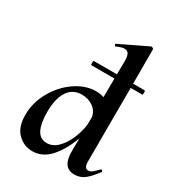

<svg xmlns="http://www.w3.org/2000/svg" viewBox="-178 -828 856 943"><g transform="rotate(30 249.5 -356.0)"><path d="M491 -79Q495 -79 497.5 -75.5Q500 -72 498 -69Q468 -28 443.5 -9.5Q419 9 388 9Q352 9 335.5 -15.5Q319 -40 320 -89L321 -158Q291 -78 249 -32.5Q207 13 151 13Q103 13 68 -21.5Q33 -56 33 -125Q33 -195 69 -258.5Q105 -322 161.5 -360.5Q218 -399 277 -399Q302 -399 322 -392L323 -498H193Q189 -498 189 -510Q189 -522 193 -522H323L324 -589Q325 -621 318 -635.5Q311 -650 294 -650Q276 -650 250 -637H249Q245 -637 242.5 -642Q240 -647 243 -649L401 -725H403Q407 -725 411 -722Q415 -719 415 -717V-522H480Q484 -522 484 -510Q484 -498 480 -498H415L414 -89Q413 -63 419 -52.5Q425 -42 436 -42Q448 -42 459 -50.5Q470 -59 487 -77ZM321 -234 322 -278Q316 -312 288.5 -331Q261 -350 225 -350Q173 -350 146 -308Q119 -266 119 -192Q119 -57 192 -57Q227 -57 254.5 -85Q282 -113 299 -154Q316 -195 321 -234Z"/></g></svg>

Font: Cormorant Upright
Style: Bold
Weight: 700
Designer: Christian Thalmann (Catharsis Fonts)
Foundry: Catharsis Fonts
Version: Version 3.302